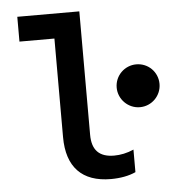

<svg xmlns="http://www.w3.org/2000/svg" viewBox="-53 -789 761 848"><g transform="rotate(-5 327.5 -365.0)"><path d="M330 -193V-740H55V-630H210V-193C210 -60 277 10 405 10C446 10 485 3 515 -11V-111C486 -98 456 -92 428 -92C362 -92 330 -125 330 -193ZM465 -390C465 -338 508 -295 560 -295C613 -295 655 -338 655 -390C655 -443 613 -485 560 -485C508 -485 465 -443 465 -390Z"/></g></svg>

Font: CommitMono-dimboump
Style: Bold
Weight: 700
Monospace: yes
Designer: Eigil Nikolajsen
Foundry: Eigil Nikolajsen
Version: Version 1.143